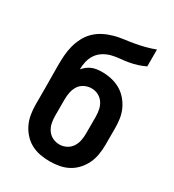

<svg xmlns="http://www.w3.org/2000/svg" viewBox="-180 -838 859 948"><g transform="rotate(30 250.0 -363.5)"><path d="M250 8Q223 8 195.5 3Q168 -2 144 -15Q120 -28 101.5 -48.5Q83 -69 71.5 -93.5Q60 -118 55.5 -145.5Q51 -173 51 -200V-296Q51 -328 50.5 -359.5Q50 -391 50 -422Q50 -451 52 -479.5Q54 -508 61 -535Q68 -562 81 -587.5Q94 -613 114.5 -633Q135 -653 160.5 -666Q186 -679 213.5 -686.5Q241 -694 269 -697.5Q297 -701 325 -706Q353 -711 380 -718Q407 -725 434 -735V-639Q413 -629 391 -622Q369 -615 346 -611Q323 -607 299.5 -605Q276 -603 253.5 -597.5Q231 -592 210.5 -579.5Q190 -567 177 -548Q164 -529 158.5 -506Q153 -483 153 -460Q162 -471 173.5 -480Q185 -489 198.5 -494.5Q212 -500 226.5 -502Q241 -504 256 -504Q283 -504 309.5 -498Q336 -492 359 -479Q382 -466 400 -445.5Q418 -425 429.5 -400.5Q441 -376 445 -349.5Q449 -323 449 -296V-200Q449 -173 444.5 -145.5Q440 -118 428.5 -93.5Q417 -69 398.5 -48.5Q380 -28 356 -15Q332 -2 304.5 3Q277 8 250 8ZM250 -88Q270 -88 288.5 -97Q307 -106 318.5 -123Q330 -140 334 -160Q338 -180 338 -200V-296Q338 -316 334 -336Q330 -356 319 -372.5Q308 -389 290 -398.5Q272 -408 251 -408Q251 -408 251 -408Q251 -408 251 -408Q231 -408 212 -399Q193 -390 182 -373.5Q171 -357 166.5 -336.5Q162 -316 162 -296V-200Q162 -180 166 -160Q170 -140 181.5 -123Q193 -106 211.5 -97Q230 -88 250 -88Z"/></g></svg>

Font: Iosevka SS08 Regular
Style: Bold
Weight: 700
Monospace: yes
Designer: Belleve Invis
Foundry: Belleve Invis
Version: Version 16.3.4; ttfautohint (v1.8.4)